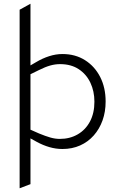

<svg xmlns="http://www.w3.org/2000/svg" viewBox="-20 -790 638 1027"><path d="M314 7Q279 7 244.5 -3Q210 -13 177 -31L128 -58L137 -99L189 -76Q223 -62 249 -54.5Q275 -47 300 -47Q354 -47 396 -71.5Q438 -96 461.5 -140.5Q485 -185 485 -246Q485 -302 463.5 -347.5Q442 -393 401 -420Q360 -447 301 -447Q275 -447 248.5 -439.5Q222 -432 188 -415L137 -390L129 -432L172 -457Q207 -478 243 -489.5Q279 -501 314 -501Q383 -501 435 -468Q487 -435 516 -378Q545 -321 545 -247Q545 -192 528.5 -146Q512 -100 481.5 -65.5Q451 -31 408.5 -12Q366 7 314 7ZM85 217V-738L143 -770V195Z"/></svg>

Font: REM Medium ExtraLight
Style: Regular
Weight: 250
Version: Version 1.005;gftools[0.9.28]